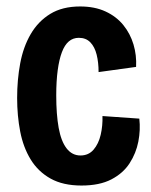

<svg xmlns="http://www.w3.org/2000/svg" viewBox="-20 -562 466 594"><path d="M232 12Q175 12 136.5 -9.5Q98 -31 75 -68.5Q52 -106 42.5 -155Q33 -204 33 -259Q33 -315 42.5 -366Q52 -417 75 -456.5Q98 -496 135.5 -519Q173 -542 228 -542Q273 -542 306.5 -526.5Q340 -511 361.5 -484.5Q383 -458 393 -424.5Q403 -391 401 -355L285 -339Q285 -369 279 -393Q273 -417 259.5 -431Q246 -445 224 -445Q206 -445 193 -434Q180 -423 171.5 -400.5Q163 -378 158.5 -344.5Q154 -311 154 -267Q154 -208 161.5 -166.5Q169 -125 186 -103Q203 -81 229 -81Q254 -81 269.5 -99Q285 -117 291.5 -145Q298 -173 297 -203L411 -195Q415 -160 408 -124Q401 -88 381 -57Q361 -26 324.5 -7Q288 12 232 12Z"/></svg>

Font: Bricolage Grotesque Condensed SemiBold
Style: Regular
Weight: 600
Width: 3
Designer: Mathieu Triay
Foundry: Atelier Triay
Version: Version 1.000;gftools[0.9.30]